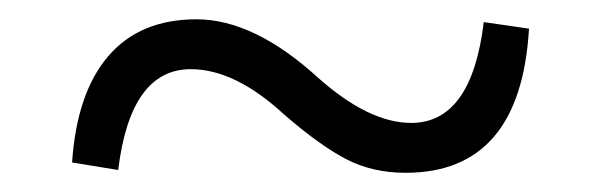

<svg xmlns="http://www.w3.org/2000/svg" viewBox="-20 -477 620 199"><path d="M309.6 -396.5Q362.3 -349.6 406.2 -349.6Q468.8 -349.6 481.4 -454.1L528.3 -447.3Q519.5 -297.9 400.4 -297.9Q366.2 -297.9 338.9 -312Q311.5 -326.2 274.4 -358.4Q223.6 -405.3 177.7 -405.3Q115.2 -405.3 102.5 -300.8L54.7 -308.6Q59.6 -380.9 92.3 -418.9Q125 -457 183.6 -457Q243.2 -457 309.6 -396.5Z"/></svg>

Font: GenYoMin TW TTF Medium
Style: Regular
Weight: 500
Version: Version 1.300